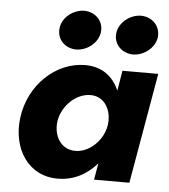

<svg xmlns="http://www.w3.org/2000/svg" viewBox="-51 -740 700 796"><g transform="rotate(5 299.0 -342.5)"><path d="M408 -614C402 -568 437 -532 484 -531C529 -531 575 -566 581 -611C586 -657 552 -693 505 -694C459 -694 414 -659 408 -614ZM172 -614C166 -568 200 -532 247 -531C293 -531 338 -566 344 -611C350 -657 315 -693 269 -694C223 -694 177 -659 172 -614ZM42 -230C25 -98 97 10 219 9C284 9 340 -21 381 -69L369 0H516L596 -460H447L433 -376C409 -432 363 -470 292 -470C169 -470 60 -367 42 -230ZM197 -230C208 -294 265 -350 328 -348C384 -346 415 -291 406 -230C396 -165 338 -111 280 -112C219 -113 188 -169 197 -230Z"/></g></svg>

Font: Jost*
Style: Bold Italic
Weight: 700
Italic angle: -10°
Version: Version 3.7